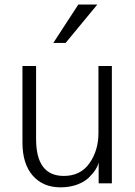

<svg xmlns="http://www.w3.org/2000/svg" viewBox="-20 -801 592 839"><path d="M78.1 -178.7V-512.7H137.7V-193.4Q137.7 -32.2 258.8 -32.2Q332 -32.2 371.1 -87.9Q410.2 -143.6 410.2 -219.7V-512.7H468.8V0H411.1V-91.8Q408.2 -77.1 397.5 -60.1Q386.7 -43 367.7 -24.4Q348.6 -5.9 316.4 5.9Q284.2 17.6 244.1 17.6Q168 17.6 123 -33.7Q78.1 -85 78.1 -178.7ZM212.9 -613.3 322.3 -781.2H405.3L266.6 -613.3Z"/></svg>

Font: Gothic A1 Light
Style: Regular
Weight: 300
Version: Version 2.50